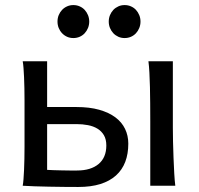

<svg xmlns="http://www.w3.org/2000/svg" viewBox="-20 -743 797 768"><path d="M285.6 -314.9Q337.9 -314.9 376.7 -304Q415.5 -293 441.4 -273.7Q467.3 -254.4 480.2 -227.5Q493.2 -200.7 493.2 -168.5Q493.2 -127.4 481 -95.5Q468.8 -63.5 443.8 -41Q418.9 -18.6 381.3 -6.8Q343.8 4.9 293 4.9Q267.1 4.9 236.6 4.6Q206.1 4.4 176 3.7Q146 2.9 118.4 2.2Q90.8 1.5 70.8 0Q72.8 -10.3 74 -26.4Q75.2 -42.5 76.2 -63Q77.1 -83.5 77.6 -107.2Q78.1 -130.9 78.1 -156.2V-341.8Q78.1 -366.7 77.6 -390.4Q77.1 -414.1 76.2 -434.6Q75.2 -455.1 74 -471.4Q72.8 -487.8 70.8 -498H168.5V-314.9ZM671.4 -231.9Q671.4 -208.5 672.1 -176.5Q672.9 -144.5 674.1 -111.8Q675.3 -79.1 677 -49.3Q678.7 -19.5 681.2 0H581.1V-258.8Q581.1 -294.4 580.8 -329.1Q580.6 -363.8 579.8 -394.8Q579.1 -425.8 577.6 -452.4Q576.2 -479 573.7 -498H671.4ZM168.5 -63.5Q180.7 -62.5 195.6 -62.3Q210.4 -62 226.3 -61.5Q242.2 -61 257.8 -61H288.1Q343.3 -61 374.3 -86.9Q405.3 -112.8 405.3 -161.1Q405.3 -185.5 395.8 -201.9Q386.2 -218.3 369.9 -228.3Q353.5 -238.3 331.8 -242.4Q310.1 -246.6 285.6 -246.6H168.5ZM210 -656.7Q210 -670.4 214.8 -682.4Q219.7 -694.3 228.3 -703.4Q236.8 -712.4 248.3 -717.5Q259.8 -722.7 273.4 -722.7Q287.1 -722.7 298.8 -717.5Q310.5 -712.4 318.8 -703.4Q327.1 -694.3 332 -682.4Q336.9 -670.4 336.9 -656.7Q336.9 -643.1 332 -631.1Q327.1 -619.1 318.8 -610.1Q310.5 -601.1 298.8 -595.9Q287.1 -590.8 273.4 -590.8Q259.8 -590.8 248.3 -595.9Q236.8 -601.1 228.3 -610.1Q219.7 -619.1 214.8 -631.1Q210 -643.1 210 -656.7ZM415 -656.7Q415 -670.4 419.9 -682.4Q424.8 -694.3 433.3 -703.4Q441.9 -712.4 453.4 -717.5Q464.8 -722.7 478.5 -722.7Q492.2 -722.7 503.9 -717.5Q515.6 -712.4 523.9 -703.4Q532.2 -694.3 537.1 -682.4Q542 -670.4 542 -656.7Q542 -643.1 537.1 -631.1Q532.2 -619.1 523.9 -610.1Q515.6 -601.1 503.9 -595.9Q492.2 -590.8 478.5 -590.8Q464.8 -590.8 453.4 -595.9Q441.9 -601.1 433.3 -610.1Q424.8 -619.1 419.9 -631.1Q415 -643.1 415 -656.7Z"/></svg>

Font: Andika Compact
Style: Regular
Weight: 400
Designer: Victor Gaultney, Annie Olsen, Julie Remington, Don Collingsworth, Eric Hays, Becca Hirsbrunner
Foundry: SIL International
Version: Version 5.000 ; LnSpcTght